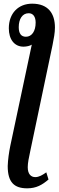

<svg xmlns="http://www.w3.org/2000/svg" viewBox="-20 -785 319 1045"><path d="M128 240C178 240 210 221 244 192L232 153C211 168 192 179 172 179C149 179 131 163 131 125C131 102 137 73 145 36L266 -540C273 -575 279 -607 279 -635C279 -712 242 -765 155 -765C80 -765 28 -713 28 -631C28 -571 58 -531 108 -531C123 -531 143 -535 153 -542L36 9C29 43 23 85 22 119C22 208 58 240 128 240ZM121 -585C95 -585 82 -603 82 -637C82 -682 102 -713 136 -713C161 -713 174 -693 174 -662C174 -615 153 -585 121 -585Z"/></svg>

Font: Noto Serif Condensed Semi
Style: Italic
Weight: 600
Width: 3
Italic angle: -12°
Designer: Monotype Design Team
Foundry: Monotype Imaging Inc.
Version: Version 1.901